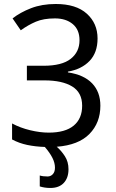

<svg xmlns="http://www.w3.org/2000/svg" viewBox="-20 -727 581 962"><path d="M255.4 113.3Q255.4 88.9 242.4 63.5Q229.5 38.1 204.6 9.3Q158.2 7.8 116.9 -0.7Q75.7 -9.3 40.5 -28.3V-108.4Q81.5 -86.4 131.1 -74.5Q180.7 -62.5 224.1 -62.5Q307.1 -62.5 349.4 -97.7Q391.6 -132.8 391.6 -197.3Q391.6 -263.2 341.8 -293.7Q292 -324.2 203.1 -324.2H114.7V-397.5H198.2Q290 -397.5 334.2 -432.1Q378.4 -466.8 378.4 -525.4Q378.4 -578.1 344.5 -606.4Q310.5 -634.8 255.4 -634.8Q198.2 -634.8 159.4 -618.2Q120.6 -601.6 84 -575.2L43 -634.8Q81.5 -665 135.7 -686Q189.9 -707 259.3 -707Q361.3 -707 415 -658.4Q468.8 -609.9 468.8 -534.2Q468.8 -463.4 428.7 -421.6Q388.7 -379.9 320.3 -368.2V-364.3Q400.4 -352.5 441.7 -309.3Q482.9 -266.1 482.9 -197.3Q482.9 -111.8 428.2 -55.9Q373.5 0 264.2 8.3Q286.6 27.3 304.9 55.4Q323.2 83.5 323.2 121.1Q323.2 164.1 299.6 189.5Q275.9 214.8 232.4 214.8Q203.6 214.8 179.2 207V152.3Q194.8 157.2 218.3 157.2Q233.9 157.2 244.6 145.8Q255.4 134.3 255.4 113.3Z"/></svg>

Font: Lunasima
Style: Regular
Weight: 400
Designer: The DocRepair Project, Monotype Design Team
Foundry: Google
Version: Version 2.009